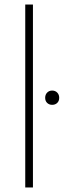

<svg xmlns="http://www.w3.org/2000/svg" viewBox="-20 -828 282 848"><path d="M91.5 0V-808H125.5V0ZM179.5 -396Q179.5 -410 188.2 -419Q197 -428 210.5 -428Q224 -428 232.8 -419Q241.5 -410 241.5 -396Q241.5 -382 232.8 -373.5Q224 -365 210.5 -365Q197 -365 188.2 -373.5Q179.5 -382 179.5 -396Z"/></svg>

Font: Encode Sans Semi Expanded Thin
Style: Regular
Weight: 250
Width: 6
Designer: Multiple Designers
Foundry: Impallari Type
Version: Version 2.000